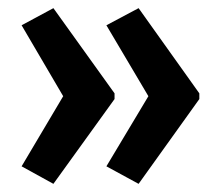

<svg xmlns="http://www.w3.org/2000/svg" viewBox="-20 -506 538 471"><path d="M469 -263 320 -55 241 -98 344 -270 241 -444 320 -486 469 -277ZM261 -263 111 -55 33 -98 135 -270 33 -444 111 -486 261 -277Z"/></svg>

Font: Noto Sans Lao UI ExtCond SemBd
Style: Regular
Weight: 600
Width: 2
Designer: Monotype Design Team
Foundry: Monotype Imaging Inc.
Version: Version 2.000; ttfautohint (v1.8.4.7-5d5b)